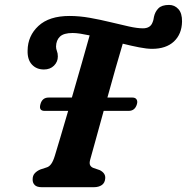

<svg xmlns="http://www.w3.org/2000/svg" viewBox="-20 -780 779 800"><path d="M356 -115.5Q351.5 -99.5 355.5 -91.8Q359.5 -84 368.5 -80.5L396 -71Q420 -58.5 418.5 -37.5Q417.5 -18.5 404.5 -9.2Q391.5 0 371 0H154Q133.5 0 124.5 -9.2Q115.5 -18.5 116 -33Q116 -48.5 125 -58.2Q134 -68 148.5 -74L174.5 -82.5Q185 -85.5 193.2 -96.8Q201.5 -108 208.5 -131Q216.5 -156 231.2 -206.5Q246 -257 264 -318H166Q140.5 -318 148.5 -346Q156 -373.5 182.5 -373.5H279.5Q300.5 -445.5 320.5 -515.8Q340.5 -586 353.5 -632.5Q332.5 -637 314.2 -639.8Q296 -642.5 282.5 -642.5Q245.5 -642.5 229.8 -627.5Q214 -612.5 213.5 -586Q213.5 -576.5 217.2 -567.2Q221 -558 221 -544.5Q221 -522.5 205 -506.5Q189 -490.5 163 -490.5Q132 -490.5 113 -511Q94 -531.5 95 -569Q95.5 -630.5 140.2 -672Q185 -713.5 269.5 -713.5Q310.5 -713.5 354.2 -705.8Q398 -698 439.8 -687.8Q481.5 -677.5 516.8 -669.8Q552 -662 575.5 -662Q606.5 -662 615.5 -686.5Q618.5 -693.5 619.5 -699Q620.5 -704.5 621.5 -710Q626 -731 640 -745.2Q654 -759.5 684.5 -759.5Q707.5 -759.5 723.2 -742.2Q739 -725 738.5 -690Q737.5 -638 704.8 -607.2Q672 -576.5 613.5 -576.5Q591.5 -576.5 559.5 -582.8Q527.5 -589 491.5 -598Q478.5 -555 461.5 -495.2Q444.5 -435.5 427.5 -373.5H532Q544 -373.5 549 -365.8Q554 -358 550.5 -346Q542.5 -318 516 -318H412Q393 -249.5 377.8 -194Q362.5 -138.5 356 -115.5Z"/></svg>

Font: Fraunces 9pt S100 SemiBold
Style: Italic
Weight: 600
Italic angle: -16°
Version: Version 1.000; ttfautohint (v1.8.3)